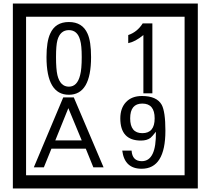

<svg xmlns="http://www.w3.org/2000/svg" viewBox="-20 -980 1195 1090"><path d="M1103 90H53V-960H1103ZM1028 15V-885H128V15ZM497 -656Q497 -442 371 -442Q244 -442 244 -656Q244 -744 265 -789Q294 -855 371 -855Q448 -855 477 -789Q497 -745 497 -656ZM444 -656Q444 -723 435 -752Q420 -809 371 -809Q322 -809 306 -752Q298 -723 298 -656Q298 -587 306 -553Q322 -488 371 -488Q419 -488 435 -554Q444 -587 444 -656ZM845 -450H794V-781Q748 -743 708 -735V-781Q759 -798 790 -847H845ZM568 -30H510L467 -136H272L229 -30H172L339 -427H399ZM444 -183 368 -366 294 -183ZM919 -238Q919 -22 784 -22Q687 -22 674 -125H727Q731 -65 785 -65Q868 -65 865 -232Q844 -205 834 -197Q814 -182 780 -182Q663 -182 663 -308Q663 -366 695.5 -400.5Q728 -435 786 -435Q870 -435 898 -385Q919 -346 919 -238ZM858 -308Q858 -392 788 -392Q719 -392 719 -308Q719 -224 788 -224Q858 -224 858 -308Z"/></svg>

Font: Unicode BMP Fallback SIL
Style: Regular
Weight: 400
Foundry: NRSI, SIL International
Version: Version 5.1 Based on Unicode 5.1